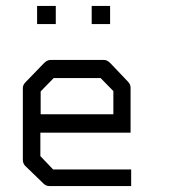

<svg xmlns="http://www.w3.org/2000/svg" viewBox="-20 -678 580 647"><path d="M116 -231V-152L159 -107H422V-51H147Q135 -51 127 -59L65 -119Q57 -127 57 -140V-382Q57 -392 67 -402L128 -465Q139 -476 150 -476H331Q341 -476 352 -465L411 -403Q420 -394 420 -383V-231ZM117 -293H362V-371L319 -415H161L117 -370ZM105 -658H168V-597H105ZM289 -658H351V-597H289Z"/></svg>

Font: 3270 Nerd Font
Style: Regular
Weight: 400
Monospace: yes
Version: Version 3.0.1;Nerd Fonts 3.3.0